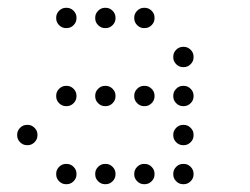

<svg xmlns="http://www.w3.org/2000/svg" viewBox="-20 -496 640 492"><path d="M149 -476Q139 -476 131.5 -468.5Q124 -461 124 -451V-449Q124 -439 131.5 -431.5Q139 -424 149 -424H151Q161 -424 168.5 -431.5Q176 -439 176 -449V-451Q176 -461 168.5 -468.5Q161 -476 151 -476ZM249 -476Q239 -476 231.5 -468.5Q224 -461 224 -451V-449Q224 -439 231.5 -431.5Q239 -424 249 -424H251Q261 -424 268.5 -431.5Q276 -439 276 -449V-451Q276 -461 268.5 -468.5Q261 -476 251 -476ZM349 -476Q339 -476 331.5 -468.5Q324 -461 324 -451V-449Q324 -439 331.5 -431.5Q339 -424 349 -424H351Q361 -424 368.5 -431.5Q376 -439 376 -449V-451Q376 -461 368.5 -468.5Q361 -476 351 -476ZM449 -376Q439 -376 431.5 -368.5Q424 -361 424 -351V-349Q424 -339 431.5 -331.5Q439 -324 449 -324H451Q461 -324 468.5 -331.5Q476 -339 476 -349V-351Q476 -361 468.5 -368.5Q461 -376 451 -376ZM149 -276Q139 -276 131.5 -268.5Q124 -261 124 -251V-249Q124 -239 131.5 -231.5Q139 -224 149 -224H151Q161 -224 168.5 -231.5Q176 -239 176 -249V-251Q176 -261 168.5 -268.5Q161 -276 151 -276ZM249 -276Q239 -276 231.5 -268.5Q224 -261 224 -251V-249Q224 -239 231.5 -231.5Q239 -224 249 -224H251Q261 -224 268.5 -231.5Q276 -239 276 -249V-251Q276 -261 268.5 -268.5Q261 -276 251 -276ZM349 -276Q339 -276 331.5 -268.5Q324 -261 324 -251V-249Q324 -239 331.5 -231.5Q339 -224 349 -224H351Q361 -224 368.5 -231.5Q376 -239 376 -249V-251Q376 -261 368.5 -268.5Q361 -276 351 -276ZM449 -276Q439 -276 431.5 -268.5Q424 -261 424 -251V-249Q424 -239 431.5 -231.5Q439 -224 449 -224H451Q461 -224 468.5 -231.5Q476 -239 476 -249V-251Q476 -261 468.5 -268.5Q461 -276 451 -276ZM49 -176Q39 -176 31.5 -168.5Q24 -161 24 -151V-149Q24 -139 31.5 -131.5Q39 -124 49 -124H51Q61 -124 68.5 -131.5Q76 -139 76 -149V-151Q76 -161 68.5 -168.5Q61 -176 51 -176ZM449 -176Q439 -176 431.5 -168.5Q424 -161 424 -151V-149Q424 -139 431.5 -131.5Q439 -124 449 -124H451Q461 -124 468.5 -131.5Q476 -139 476 -149V-151Q476 -161 468.5 -168.5Q461 -176 451 -176ZM149 -76Q139 -76 131.5 -68.5Q124 -61 124 -51V-49Q124 -39 131.5 -31.5Q139 -24 149 -24H151Q161 -24 168.5 -31.5Q176 -39 176 -49V-51Q176 -61 168.5 -68.5Q161 -76 151 -76ZM249 -76Q239 -76 231.5 -68.5Q224 -61 224 -51V-49Q224 -39 231.5 -31.5Q239 -24 249 -24H251Q261 -24 268.5 -31.5Q276 -39 276 -49V-51Q276 -61 268.5 -68.5Q261 -76 251 -76ZM349 -76Q339 -76 331.5 -68.5Q324 -61 324 -51V-49Q324 -39 331.5 -31.5Q339 -24 349 -24H351Q361 -24 368.5 -31.5Q376 -39 376 -49V-51Q376 -61 368.5 -68.5Q361 -76 351 -76ZM449 -76Q439 -76 431.5 -68.5Q424 -61 424 -51V-49Q424 -39 431.5 -31.5Q439 -24 449 -24H451Q461 -24 468.5 -31.5Q476 -39 476 -49V-51Q476 -61 468.5 -68.5Q461 -76 451 -76Z"/></svg>

Font: Doto Rounded
Style: Regular
Weight: 400
Monospace: yes
Version: Version 1.000